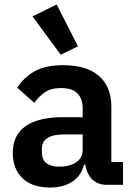

<svg xmlns="http://www.w3.org/2000/svg" viewBox="-20 -825 599 857"><path d="M458 0Q416 0 391.5 -24.5Q367 -49 361 -90H355Q342 -39 302 -13.5Q262 12 203 12Q123 12 80 -30Q37 -72 37 -142Q37 -223 95 -262.5Q153 -302 260 -302H349V-340Q349 -384 326 -408Q303 -432 252 -432Q207 -432 179.5 -412.5Q152 -393 133 -366L57 -434Q86 -479 134 -506.5Q182 -534 261 -534Q367 -534 422 -486Q477 -438 477 -348V-102H529V0ZM246 -81Q289 -81 319 -100Q349 -119 349 -156V-225H267Q167 -225 167 -161V-144Q167 -112 187.5 -96.5Q208 -81 246 -81ZM125 -752 233 -805 328 -618 251 -581Z"/></svg>

Font: IBM Plex Sans Thai SmBld
Style: Regular
Weight: 600
Designer: Mike Abbink, Paul van der Laan, Pieter van Rosmalen, Ben Mitchell, Mark Frömberg
Foundry: Bold Monday
Version: Version 1.2